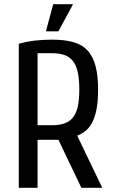

<svg xmlns="http://www.w3.org/2000/svg" viewBox="-20 -900 545 920"><path d="M450 -470Q450 -419 443.5 -382Q437 -345 424.5 -318.5Q412 -292 393 -275.5Q374 -259 350 -250L470 0H370L260 -230H160V0H70V-690Q108 -701 146.5 -705.5Q185 -710 230 -710Q290 -710 332 -698Q374 -686 400 -657.5Q426 -629 438 -583Q450 -537 450 -470ZM230 -300Q264 -300 288.5 -308.5Q313 -317 329 -336.5Q345 -356 352.5 -388.5Q360 -421 360 -470Q360 -521 352.5 -554.5Q345 -588 329 -608Q313 -628 288.5 -636.5Q264 -645 230 -645H160V-300ZM200 -750 235 -880H330L260 -750Z"/></svg>

Font: Cuprum
Style: Regular
Weight: 400
Designer: Jovanny Lemonad
Foundry: Jovanny Lemonad
Version: Version 1.002